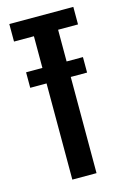

<svg xmlns="http://www.w3.org/2000/svg" viewBox="-107 -726 511 778"><g transform="rotate(-15 148.5 -337.5)"><path d="M28.5 -403.5H267V-468.5H28.5ZM97 0H198.5V-601.5H282V-675H13.5V-601.5H97Z"/></g></svg>

Font: Anybody ExtraCondensed Medium
Style: Regular
Weight: 500
Width: 2
Version: Version 1.113;gftools[0.9.25]